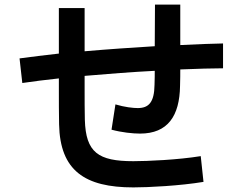

<svg xmlns="http://www.w3.org/2000/svg" viewBox="-20 -770 1040 835"><path d="M65 -516 77 -409C125 -416 179 -423 236 -429V-385C236 -333 236 -271 237 -229C241 -28 349 45 560 45C625 45 763 38 865 21L853 -91C755 -75 621 -69 560 -69C407 -69 353 -107 349 -249C348 -284 348 -340 348 -385V-440C450 -449 556 -457 653 -462C653 -445 653 -429 652 -401C651 -324 626 -300 579 -300C559 -300 522 -304 482 -316L465 -206C509 -194 558 -189 589 -189C710 -189 761 -266 763 -396C764 -428 764 -447 764 -468C839 -471 904 -473 950 -473V-581C904 -580 840 -578 764 -574V-750H654L653 -569C556 -563 450 -556 348 -547V-735H236V-537C174 -530 116 -523 65 -516Z"/></svg>

Font: KT Kiyosuna Sans Bold
Style: Regular
Weight: 700
Designer: [Zen Kaku Gothic] Yoshimichi Ohira
Version: Version 1.010;Glyphs 3.1.2 (3151)